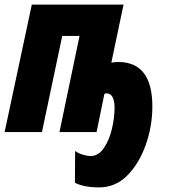

<svg xmlns="http://www.w3.org/2000/svg" viewBox="-33 -573 740 833"><path d="M397 240Q468 240 519.5 188Q571 136 599.5 55Q628 -26 628 -111Q628 -304 480 -304Q465 -304 450 -301L503 -553H105L-13 0H149L237 -417H312L225 0H386L420 -166Q426 -168 428 -168Q464 -168 464 -105Q464 -62 452.5 -13.5Q441 35 417.5 69.5Q394 104 360 104Q346 104 326 98Q306 92 293 82L292 220Q332 240 397 240Z"/></svg>

Font: Noto Sans Display Condensed Black
Style: Italic
Weight: 900
Width: 3
Italic angle: -192°
Designer: Monotype Design Team
Foundry: Monotype Imaging Inc.
Version: Version 1.900